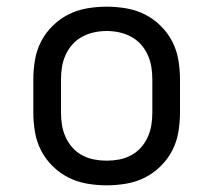

<svg xmlns="http://www.w3.org/2000/svg" viewBox="-20 -548 640 576"><path d="M300 8Q271 8 241.5 3Q212 -2 186 -15Q160 -28 138.5 -49Q117 -70 103.5 -96Q90 -122 85 -151.5Q80 -181 80 -210V-310Q80 -339 85 -368.5Q90 -398 103.5 -424Q117 -450 138.5 -471Q160 -492 186 -505Q212 -518 241.5 -523Q271 -528 300 -528Q329 -528 358.5 -523Q388 -518 414 -505Q440 -492 461.5 -471Q483 -450 496.5 -424Q510 -398 515 -368.5Q520 -339 520 -310V-210Q520 -181 515 -151.5Q510 -122 496.5 -96Q483 -70 461.5 -49Q440 -28 414 -15Q388 -2 358.5 3Q329 8 300 8ZM300 -66Q319 -66 337.5 -69.5Q356 -73 373 -82Q390 -91 402.5 -105Q415 -119 423 -136.5Q431 -154 434 -172.5Q437 -191 437 -210V-310Q437 -329 434 -347.5Q431 -366 423 -383.5Q415 -401 402.5 -415Q390 -429 373 -438Q356 -447 337.5 -451Q319 -455 300 -455Q281 -455 262.5 -451Q244 -447 227 -438Q210 -429 197.5 -415Q185 -401 177 -383.5Q169 -366 166 -347.5Q163 -329 163 -310V-210Q163 -191 166 -172.5Q169 -154 177 -136.5Q185 -119 197.5 -105Q210 -91 227 -82Q244 -73 262.5 -69.5Q281 -66 300 -66Z"/></svg>

Font: Nova Nerd Font
Style: Regular
Weight: 400
Designer: Belleve Invis
Foundry: Belleve Invis
Version: Version 24.1.4; ttfautohint (v1.8.4);Nerd Fonts 3.1.1